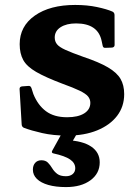

<svg xmlns="http://www.w3.org/2000/svg" viewBox="-20 -530 558 769"><path d="M314.3 -302.1Q376.8 -281.1 412.4 -260.2Q448 -239.3 462.7 -214.1Q477.4 -189 477.4 -153Q477.4 -103.3 449.1 -66.1Q420.7 -29 369.3 -7.9Q317.9 13.1 249.7 13.1Q193.4 13.1 149.1 3Q104.7 -7.1 75.8 -18.1Q67.2 -22.1 66.8 -31.5L58.4 -173.4Q58 -182.4 68 -184L92.8 -185.8Q102.3 -187.4 105.9 -177.4L113.7 -153.1Q131.7 -108.8 164.1 -84.6Q196.5 -60.4 248.7 -60.4Q292.4 -60.4 317.1 -75.8Q341.8 -91.3 341.8 -118.1Q341.8 -132.6 332.5 -143.9Q323.1 -155.1 298.7 -166.9Q274.2 -178.8 229.8 -194.8Q162.3 -220.3 124.8 -242Q87.3 -263.7 73.1 -289.7Q58.8 -315.8 58.8 -353.1Q58.8 -424.8 119.4 -467.5Q180.1 -510.2 281.1 -510.2Q329.2 -510.2 368.6 -501.8Q408 -493.4 430.1 -483.7Q438.7 -479.7 438.7 -469.7L439 -350Q439 -341 429 -339.4L402.6 -338.4Q392.6 -337.2 391 -347.8L387.3 -365.2Q379.9 -401.1 354.2 -418.6Q328.6 -436.2 284.6 -436.2Q246.2 -436.2 222.7 -421Q199.2 -405.9 199.2 -379.7Q199.2 -364.2 208.2 -352.9Q217.2 -341.6 242.4 -330.1Q267.6 -318.7 314.3 -302.1ZM244.2 219.3Q203.4 219.3 173.6 210.8Q143.9 202.3 127.8 186.6Q111.7 170.9 111.7 149.4Q111.7 132.7 120.8 122.3Q130 111.9 145.7 111.9Q162.4 111.9 171.8 121.3Q181.2 130.8 189 143.8Q196.8 156.9 209.2 166.4Q221.6 175.8 244.2 175.8Q261 175.8 271.2 167.1Q281.4 158.3 281.4 144Q281.4 122.8 260.6 108.6Q239.8 94.4 193.9 84.4Q184.5 82.3 189.3 73.3L245.7 -28.4H307.7L247.3 75.9L246.9 31.4Q310.6 33.9 345 56.9Q379.4 79.9 379.4 120.2Q379.4 164.9 342.3 192.1Q305.2 219.3 244.2 219.3Z"/></svg>

Font: Hahmlet
Style: Regular
Weight: 400
Designer: Minjoo Ham & Mark Frömberg
Foundry: hypertype
Version: Version 1.002